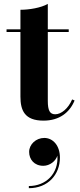

<svg xmlns="http://www.w3.org/2000/svg" viewBox="-20 -610 409 982"><path d="M361.5 -96 349 -101.5C329 -54.5 293 -25.5 262.5 -25.5C235 -25.5 224.5 -44.5 224.5 -94.5V-446.5H331.5V-460H224.5V-590C189.5 -570 129.5 -560 84.5 -560V-460H13.5V-446.5H84.5V-116C84.5 -46 105.5 7 202.5 7C284 7 336.5 -35 361.5 -96ZM129 167C129 205 155 238 201.5 238C235 238 265.5 213.5 273.5 186C280 278.5 214.5 341.5 127.5 341.5V352.5C225.5 352.5 286.5 283 286.5 196C286.5 133.5 250 95.5 206.5 95.5C164 95.5 129 128.5 129 167Z"/></svg>

Font: Bodoni* 16pt
Style: Bold
Weight: 700
Version: Version 2.3